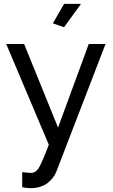

<svg xmlns="http://www.w3.org/2000/svg" viewBox="-20 -750 585 995"><path d="M312 -608.9 253.9 -628.9 312 -730H399.9ZM95.2 142.1Q129.4 146 141.1 146Q165 146 181.2 119.9Q197.3 93.8 232.9 0L12.2 -522H105L280.8 -88.9L439.9 -522H526.9L272.9 137.2Q257.8 175.8 223.9 200.4Q189.9 225.1 137.2 225.1Q117.7 225.1 95.2 220.2Z"/></svg>

Font: Rawline Medium
Style: Regular
Weight: 500
Designer: Matt McInerney, Pablo Impallari, Rodrigo Fuenzalida
Foundry: Matt McInerney, Pablo Impallari, Rodrigo Fuenzalida
Version: Version 4.020;PS 004.020;hotconv 1.0.88;makeotf.lib2.5.64775